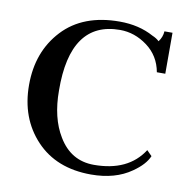

<svg xmlns="http://www.w3.org/2000/svg" viewBox="-69 -642 706 718"><g transform="rotate(10 283.5 -283.0)"><path d="M326.4 -29.2Q456.9 -29.2 513.9 -118.1L533.3 -98.6Q519.4 -65.3 475 -34.7Q413.9 8.3 322.2 8.3Q190.3 8.3 113.2 -73.6Q36.1 -155.6 36.1 -281.9Q36.1 -408.3 113.2 -491Q190.3 -573.6 329.2 -573.6Q402.8 -573.6 458.3 -543.1Q475 -536.1 484.7 -526.4Q498.6 -544.4 500 -566.7H530.6V-411.1H498.6Q487.5 -472.2 439.6 -507.6Q391.7 -543.1 336.1 -543.1Q147.2 -543.1 150 -280.6Q150 -176.4 191.7 -108.3Q238.9 -29.2 326.4 -29.2Z"/></g></svg>

Font: Sree Krushnadevaraya
Style: Regular
Weight: 400
Designer: Purushoth Kumar Guthula
Foundry: Andhrapradesh Society for Knowledge Networks
Version: Version 1.0.5; ttfautohint (v1.2.42-39fb)